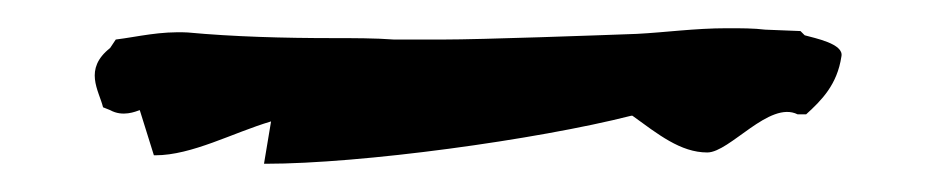

<svg xmlns="http://www.w3.org/2000/svg" viewBox="-20 -38 666 136"><path d="M58 -4C39 11 50 26 53 38L58 40C67 45 76 41 79 40L89 72H90C116 72 145 56 172 48L167 78H168C236 78 360 61 427 44H428C446 57 462 70 481 70C497 70 525 33 545 43H551C562 33 573 22 576 2C578 -7 557 -11 550 -13L547 -16L522 -17C514 -18 505 -18 495 -18C472 -18 451 -15 431 -14C404 -13 321 -10 294 -10H259C246 -11 230 -11 216 -11C181 -11 145 -12 113 -15C93 -16 78 -12 62 -10Z"/></svg>

Font: Hussar Pisanka
Style: BdKur
Weight: 700
Designer: Robert Jablonski
Foundry: Cannot Into Space Fonts
Version: Version 1.070